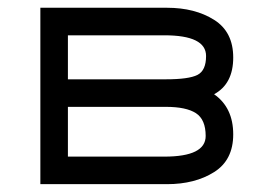

<svg xmlns="http://www.w3.org/2000/svg" viewBox="-20 -470 698 490"><path d="M83 -450.2H406.2Q477.5 -450.2 526.4 -419.4Q575.2 -388.7 575.2 -323.2Q575.2 -255.9 526.4 -229.5Q575.2 -195.3 575.2 -127Q575.2 -61.5 526.4 -30.8Q477.5 0 406.2 0H83ZM403.3 -197.3H153.3V-70.3H399.4Q504.9 -70.3 504.9 -123Q504.9 -165 480 -181.2Q455.1 -197.3 403.3 -197.3ZM399.4 -379.9H153.3V-267.6H403.3Q461.9 -267.6 483.9 -278.8Q505.9 -290 505.9 -327.1Q505.9 -379.9 399.4 -379.9Z"/></svg>

Font: Jura
Style: DemiBold
Weight: 600
Version: Version 2.4